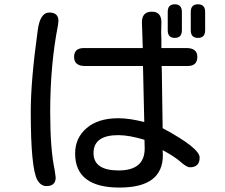

<svg xmlns="http://www.w3.org/2000/svg" viewBox="-20 -804 1040 887"><path d="M327.1 -94.7Q327.1 -167 380.4 -212.4Q433.6 -257.8 526.4 -257.8Q578.1 -257.8 646.5 -240.2L640.6 -499H373Q322.3 -499 322.3 -541Q322.3 -582 367.2 -582H639.6L635.7 -701.2Q635.7 -750 681.6 -750Q725.6 -750 725.6 -701.2L724.6 -653.3L725.6 -620.1V-582H841.8Q891.6 -582 891.6 -541Q891.6 -499 846.7 -499H726.6L727.5 -480.5L731.4 -211.9Q902.3 -120.1 902.3 -76.2Q902.3 -31.2 857.4 -31.2Q841.8 -31.2 811.5 -58.6Q784.2 -82 731.4 -110.4L732.4 -86.9Q732.4 62.5 532.2 62.5Q327.1 62.5 327.1 -94.7ZM152.3 27.3Q122.1 -28.3 122.1 -289.1Q122.1 -431.6 154.3 -664.1Q165 -746.1 208 -746.1Q250 -746.1 250 -707L248 -688.5Q211.9 -504.9 211.9 -287.1Q211.9 -115.2 232.4 -19.5L237.3 15.6Q237.3 55.7 194.3 55.7Q168.9 55.7 152.3 27.3ZM648.4 -118.2 647.5 -158.2Q576.2 -179.7 526.4 -179.7Q412.1 -179.7 412.1 -96.7Q412.1 -16.6 528.3 -16.6Q648.4 -16.6 648.4 -118.2ZM754.9 -664.1V-749Q754.9 -784.2 787.1 -784.2Q820.3 -784.2 820.3 -749V-664.1Q820.3 -628.9 787.1 -628.9Q754.9 -628.9 754.9 -664.1ZM861.3 -664.1V-749Q861.3 -784.2 894.5 -784.2Q927.7 -784.2 927.7 -749V-664.1Q927.7 -628.9 894.5 -628.9Q861.3 -628.9 861.3 -664.1Z"/></svg>

Font: jf-openhuninn-2.1
Style: Regular
Weight: 400
Designer: [Kosugi Maru]
Designed by MOTOYA      

[Varela Round]
Joe Prince (Latin component); Avraham Cornfeld (Hebrew component)
Foundry: justfont Co., Ltd.
Version: 2.1